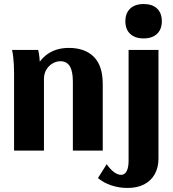

<svg xmlns="http://www.w3.org/2000/svg" viewBox="-20 -746 856 951"><path d="M49.7 0V-383.1Q49.7 -403.9 48.7 -423.2Q47.7 -442.5 45.7 -461.5Q43.7 -480.6 39.7 -498.7H169.1Q173.1 -482 175.1 -463.7Q177.1 -445.4 178.1 -425.7Q179.1 -406.1 179.1 -383.1L157.3 -408.9Q182.5 -458.1 223.5 -483.4Q264.5 -508.7 321.2 -508.7Q400.6 -508.7 444.8 -464.5Q488.9 -420.2 488.9 -329.8V0H340.9V-341.9Q340.9 -393.1 325.8 -417.9Q310.7 -442.7 279.4 -442.7Q259 -442.7 240.3 -431.7Q221.5 -420.7 209.6 -401.1Q197.7 -381.5 197.7 -354.1V0ZM611.4 185Q570 185 531.4 172.2Q492.8 159.3 465.2 136L508.4 67.4Q526.3 93 544.7 106.5Q563.1 120 580 120Q597.5 120 607.2 102Q616.9 84 616.9 50.8V-498.7H764.9V39.7Q764.9 84.2 746.3 117Q727.8 149.8 693.7 167.4Q659.6 185 611.4 185ZM691.4 -555.7Q648.9 -555.7 624.9 -578.2Q600.9 -600.6 600.9 -640.9Q600.9 -667.9 611.8 -686.9Q622.7 -706 642.8 -716Q663 -726.1 691.4 -726.1Q734.1 -726.1 757.9 -703.8Q781.6 -681.5 781.6 -640.9Q781.6 -613.9 770.9 -594.9Q760.1 -575.8 740 -565.8Q719.8 -555.7 691.4 -555.7Z"/></svg>

Font: Sutasoma
Style: Regular
Weight: 400
Designer: Izhar Fathurrohim, Akbar Rohmanto, Arusyal Khofiqoini
Foundry: Kiwari Kolektiv
Version: Version 1.102